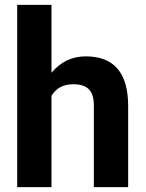

<svg xmlns="http://www.w3.org/2000/svg" viewBox="-20 -770 600 790"><path d="M191.9 -750H50.8V0H191.9V-375.5C210.4 -407.2 240.2 -423.3 281.7 -423.3C342.3 -423.3 366.2 -395 366.2 -334.5V0H507.3V-338.4C505.9 -471.7 447.8 -538.1 333 -538.1C276.4 -538.1 229.5 -515.6 191.9 -470.7Z"/></svg>

Font: Shabnam
Style: Bold
Weight: 700
Foundry: DejaVu fonts team - Redesigned by Saber Rastikerdar - Based on Vazir font
Version: Version 5.0.1